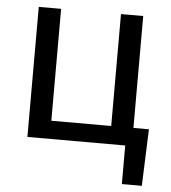

<svg xmlns="http://www.w3.org/2000/svg" viewBox="-50 -574 693 777"><g transform="rotate(5 296.0 -185.5)"><path d="M76.2 -528.3V0H473.6V156.7H554.7L563.5 -73.7H500.5V-528.3H410.2V-73.7H167V-528.3Z"/></g></svg>

Font: Roboto1
Style: rg
Weight: 400
Designer: Google
Version: Version 2.137; 2017